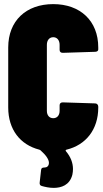

<svg xmlns="http://www.w3.org/2000/svg" viewBox="-20 -728 503 934"><path d="M458 -487V-497C458 -627 370 -708 239 -708C107 -708 20 -627 20 -497V-205C20 -98 78 -24 171 0C174 1 176 2 178 4C204 27 218 48 218 64C218 80 208 87 196 87C187 87 181 89 180 98L173 160C172 169 175 175 184 177C198 181 219 186 241 186C278 186 319 173 332 122C334 113 335 103 335 94C335 65 324 35 301 8C298 4 299 1 304 0C398 -23 458 -98 458 -205V-209C458 -218 452 -225 443 -225L285 -230C276 -230 270 -225 270 -216V-189C270 -167 258 -153 239 -153C220 -153 208 -167 208 -189V-510C208 -532 220 -547 239 -547C258 -547 270 -532 270 -510V-485C270 -476 276 -471 285 -471L443 -476C452 -476 458 -481 458 -487Z"/></svg>

Font: Barlow Condensed Black
Style: Regular
Weight: 900
Width: 3
Designer: Jeremy Tribby
Foundry: Tribby Type
Version: Version 1.422;hotconv 1.0.109;makeotfexe 2.5.65596